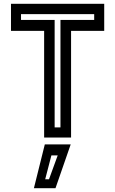

<svg xmlns="http://www.w3.org/2000/svg" viewBox="-20 -720 603 1005"><path d="M211 0V-558.5H37.5V-700H525.5V-558.5H352V0ZM266 -53H296.5V-615.5H473V-646H90V-615.5H266ZM157.5 265 214.5 36H350L270.5 265ZM216.5 218.5H236.5L282 93.5H249Z"/></svg>

Font: Tourney Thin SemiBold
Style: Regular
Weight: 600
Version: Version 1.015